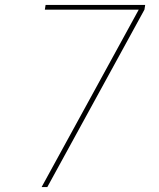

<svg xmlns="http://www.w3.org/2000/svg" viewBox="-20 -755 640 775"><path d="M148 0 540 -716H161L164 -735H566L563 -716L171 0Z"/></svg>

Font: Iosevka Aile Thin Oblique
Style: Regular
Weight: 100
Italic angle: -9°
Designer: Belleve Invis
Foundry: Belleve Invis
Version: Version 31.1.0; ttfautohint (v1.8.4)